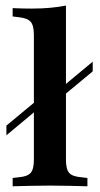

<svg xmlns="http://www.w3.org/2000/svg" viewBox="-20 -651 350 671"><path d="M2.4 -178.2V-212.1L148.4 -333.1V-300ZM161.3 -283.1V-316.9L304 -435.5V-401.6ZM154.8 -2.4Q118.5 -2.4 88.3 -1.6Q58.1 -0.8 24.2 0V-29L45.2 -31.5Q75.8 -33.9 87.1 -46.8Q98.4 -59.7 98.4 -91.9V-208.1H210.5V-91.9Q210.5 -59.7 221.8 -46.8Q233.1 -33.9 264.5 -31.5L285.5 -29V0Q250.8 -0.8 220.6 -1.6Q190.3 -2.4 154.8 -2.4ZM98.4 -208.1V-529Q98.4 -562.1 87.1 -575Q75.8 -587.9 43.5 -591.1L24.2 -593.5V-622.6Q42.7 -621.8 58.1 -621.4Q73.4 -621 91.1 -621Q126.6 -621 156 -623.8Q185.5 -626.6 210.5 -631.5V-622.6V-208.1Z"/></svg>

Font: Playfair 5pt SemiExpanded Light
Style: Bold
Weight: 700
Version: Version 2.203